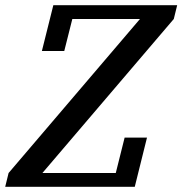

<svg xmlns="http://www.w3.org/2000/svg" viewBox="-45 -718 701 738"><path d="M-12 -53 493 -645H233L202 -522H116L160 -698H636L623 -645L118 -53H400L434 -189H520L473 0H-25Z"/></svg>

Font: IBM Plex Serif Medium
Style: Italic
Weight: 500
Italic angle: -14°
Designer: Mike Abbink, Paul van der Laan, Pieter van Rosmalen
Foundry: Bold Monday
Version: Version 2.5